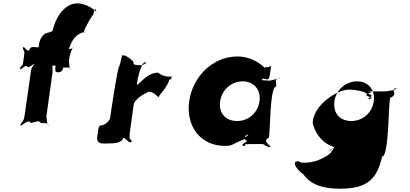

<svg xmlns="http://www.w3.org/2000/svg" viewBox="-20 -871 2487 1166"><path d="M159 -568C144 -552 128 -593 120 -583C118 -567 120 -597 118 -581C122 -558 131 -569 127 -540L121 -495C117 -466 110 -477 100 -454C98 -438 104 -468 102 -452C108 -442 134 -483 145 -467C156 -451 183 -490 189 -480C187 -464 189 -498 187 -482C177 -459 172 -468 168 -439L129 -167C124 -133 116 -138 103 -112C101 -96 106 -126 104 -110C113 -102 146 -146 162 -130C160 -114 222 -146 220 -130C236 -114 266 -135 272 -110C270 -94 277 -128 275 -112C265 -105 262 -165 262 -167L299 -430C299 -432 301 -493 290 -486C288 -470 290 -501 288 -485C293 -459 327 -483 343 -467C341 -451 358 -483 356 -467C372 -451 403 -473 409 -448C407 -432 412 -465 410 -449C400 -442 399 -502 399 -504L403 -531C403 -533 421 -592 429 -586C427 -570 431 -604 429 -588C415 -562 390 -584 370 -568C368 -552 328 -551 337 -551C340 -551 331 -548 320 -490C312 -435 314 -432 336 -432C360 -435 364 -446 373 -507C381 -562 384 -575 398 -575C419 -628 432 -649 467 -668C493 -681 507 -674 493 -674C479 -674 522 -744 523 -748C528 -756 544 -781 548 -787C551 -805 551 -814 562 -814C562 -808 567 -796 564 -800C564 -800 531 -836 474 -848C390 -866 323 -788 298 -680C292 -683 280 -672 269 -672C236 -665 217 -627 215 -586V-584C201 -581 163 -596 159 -568Z M643 0C664 0 723 -1 728 -34C746 -34 767 10 780 -14C780 -14 776 17 781 -16C773 -26 762 -20 769 -71L792 -236C793 -246 809 -281 883 -314C927 -314 944 -260 949 -293C949 -293 1003 -354 1008 -387C1012 -393 1020 -377 1027 -415C1027 -415 1019 -383 1024 -416C1021 -412 1021 -370 1020 -406C1018 -408 982 -397 939 -430C863 -430 807 -330 812 -363C817 -403 832 -458 840 -465C840 -468 845 -493 868 -493C868 -486 851 -477 842 -475C842 -475 780 -472 792 -490C786 -508 760 -520 744 -532C739 -534 730 -535 722 -535C717 -525 714 -492 704 -468C692 -458 649 -156 649 -156C648 -147 632 -120 601 -110C579 -110 580 -107 571 -45C563 10 603 0 643 0Z M1129 -256C1108 -106 1196 15 1346 15C1399 15 1395 -1 1465 -26C1484 -34 1448 -45 1489 -53C1498 -53 1450 -55 1488 -55C1492 -47 1442 -30 1478 -19C1487 -19 1440 -18 1478 -18C1486 -8 1430 9 1461 14C1470 14 1426 16 1464 16C1479 11 1448 4 1496 4H1568C1594 4 1576 14 1621 23C1630 23 1585 22 1623 22C1623 12 1571 -16 1612 -34C1621 -34 1617 -344 1655 -344C1667 -362 1634 -389 1682 -399C1691 -399 1642 -400 1680 -400C1679 -391 1603 -381 1623 -381C1623 -381 1563 -383 1570 -386C1582 -395 1568 -404 1564 -402C1563 -395 1562 -393 1583 -393C1608 -389 1613 -377 1621 -431C1628 -482 1628 -471 1609 -463C1587 -463 1589 -464 1588 -458C1584 -460 1577 -472 1552 -488C1517 -511 1474 -528 1422 -528C1272 -528 1150 -406 1129 -256ZM1317 -256C1327 -327 1387 -377 1454 -377C1520 -377 1566 -327 1556 -256C1546 -186 1489 -136 1420 -136C1348 -136 1307 -186 1317 -256Z M1823 188C1872 260 1962 275 2046 275C2221 275 2270 208 2301 79C2345 79 2338 -278 2351 -278C2398 -296 2355 -324 2378 -334C2422 -334 2364 -336 2377 -336C2410 -327 2323 -316 2318 -316H2213C2260 -312 2209 -307 2220 -299C2263 -289 2205 -276 2220 -269C2264 -269 2210 -271 2223 -271C2265 -278 2199 -286 2206 -292C2223 -314 2131 -327 2099 -327C2030 -327 1882 -235 1879 -123C1907 -11 2008 58 2126 15C2172 15 2223 -58 2254 -80C2270 -148 2280 -159 2262 -164C2240 -164 2237 -166 2236 -160C2231 -149 2231 -143 2211 -142C2204 -145 2194 -131 2186 -131C2138 -63 2051 -8 2006 27C1954 68 1947 76 1970 56C1977 52 1982 41 1991 35C2012 30 2008 25 2007 29C2005 33 1997 46 1993 48C1990 71 1901 109 1889 109C1861 117 1821 120 1802 114C1789 106 1791 105 1772 114C1766 126 1778 156 1823 188ZM2011 -256C2021 -327 2081 -377 2148 -377C2214 -377 2260 -327 2250 -256C2240 -186 2183 -136 2114 -136C2042 -136 2001 -186 2011 -256Z"/></svg>

Font: Hussar Przerywany
Style: Obl
Weight: 400
Foundry: Cannot Into Space Fonts
Version: Version 0.982